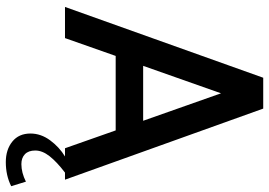

<svg xmlns="http://www.w3.org/2000/svg" viewBox="-156 -584 949 678"><g transform="rotate(90 319.0 -245.5)"><path d="M441 -179H178L115 0H5L255 -700H364L615 0H504ZM407 -276 310 -551 213 -276ZM590 0Q552 29 532 54.5Q512 80 512 105Q512 129 525 141.5Q538 154 560 154Q590 154 622 138L638 190Q600 209 553 209Q509 209 480.5 186Q452 163 452 122Q452 85 476 52.5Q500 20 533 0Z"/></g></svg>

Font: Cabin Medium
Style: Regular
Weight: 500
Designer: Pablo Impallari
Foundry: Pablo Impallari. http://www.impallari.com Igino Marini. http://www.ikern.com
Version: Version 2.200